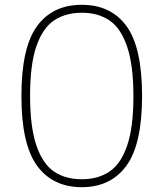

<svg xmlns="http://www.w3.org/2000/svg" viewBox="-20 -769 680 798"><path d="M69 -370Q69 -571.5 133.8 -660.2Q198.5 -749 320 -749Q441.5 -749 506 -660.2Q570.5 -571.5 570.5 -370Q570.5 -169 505.2 -80Q440 9 320 9Q199.5 9 134.2 -80Q69 -169 69 -370ZM534.5 -368Q534.5 -498 508.5 -574.8Q482.5 -651.5 435.5 -683.8Q388.5 -716 320 -716Q252 -716 204.5 -684Q157 -652 131 -576Q105 -500 105 -372Q105 -242 131 -165.2Q157 -88.5 204.2 -56.2Q251.5 -24 320 -24Q388 -24 435.2 -56Q482.5 -88 508.5 -164Q534.5 -240 534.5 -368Z"/></svg>

Font: Encode Sans Semi Expanded Thin
Style: Regular
Weight: 250
Width: 6
Designer: Multiple Designers
Foundry: Impallari Type
Version: Version 2.000